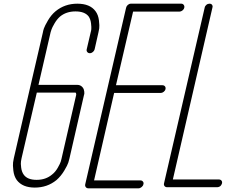

<svg xmlns="http://www.w3.org/2000/svg" viewBox="-20 -821 1322 1043"><path d="M437 -308 357 41Q355 49 351 62.5Q347 76 329 106Q311 136 287 157Q237 198 169 198Q102 198 71 157Q56 136 52.5 105.5Q49 75 51 61.5Q53 48 55 39L142 -339L213 -645Q214 -653 218.5 -666.5Q223 -680 240.5 -710Q258 -740 282 -760Q332 -801 400 -801Q469 -801 499 -760Q514 -740 517.5 -710Q521 -680 519 -667Q517 -654 515 -646L494 -553Q492 -545 484.5 -538.5Q477 -532 468 -532Q459 -532 454 -538.5Q449 -545 451 -553L473 -647Q475 -653 476 -662.5Q477 -672 474.5 -694Q472 -716 462 -731Q441 -759 390 -759Q340 -759 306 -731Q289 -716 276 -693.5Q263 -671 260 -661.5Q257 -652 255 -646L189 -360H399Q413 -360 422.5 -352.5Q432 -345 435.5 -334Q439 -323 438 -310Q437 -309 437 -308ZM263 127Q281 113 294 90Q307 67 310 57Q313 47 314 42L394 -306Q394 -318 389 -318H180L97 39Q96 46 94 56Q92 66 95 89.5Q98 113 109 128Q129 156 179 156Q229 156 263 127Z M853 -316H600L491 159H743Q749 159 753 162Q757 165 759 169.5Q761 174 759 180Q758 185 755.5 188.5Q753 192 749.5 195Q746 198 741.5 200Q737 202 733 202H460Q451 202 446 195.5Q441 189 443 180L665 -779Q667 -788 674.5 -794.5Q682 -801 691 -801H965Q973 -801 978 -794.5Q983 -788 981 -779Q980 -774 976 -769Q972 -764 966 -761Q960 -758 955 -758H703L610 -358H862Q871 -358 876 -352Q881 -346 879 -337Q877 -328 869 -322Q861 -316 853 -316Z M1169 154Q1178 154 1183 160Q1188 166 1186 175Q1184 181 1180.5 186Q1177 191 1171 193.5Q1165 196 1160 196H888Q879 196 874 190Q869 184 871 175L1092 -780Q1093 -785 1095.5 -788.5Q1098 -792 1101.5 -795Q1105 -798 1109.5 -799.5Q1114 -801 1118 -801Q1124 -801 1128 -798.5Q1132 -796 1134 -791Q1136 -786 1134 -780L919 154Z"/></svg>

Font: Soda Fountain
Style: ThinOblique
Weight: 400
Version: Version 1.0